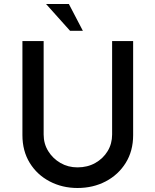

<svg xmlns="http://www.w3.org/2000/svg" viewBox="-20 -931 776 959"><path d="M198 -259Q198 -213 221 -176Q244 -139 282 -117Q320 -95 367 -95Q417 -95 456 -117Q495 -139 517.5 -176Q540 -213 540 -259V-726H645V-256Q645 -177 608 -117.5Q571 -58 508 -25Q445 8 367 8Q291 8 228 -25Q165 -58 128.5 -117.5Q92 -177 92 -256V-726H198ZM210 -911H324L394 -777H330Z"/></svg>

Font: Josefin Sans Thin Medium
Style: Regular
Weight: 500
Version: Version 2.000